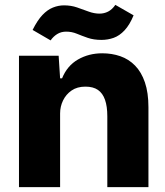

<svg xmlns="http://www.w3.org/2000/svg" viewBox="-20 -769 679 789"><path d="M58 0V-540H221L227 -447H235Q256 -499 300.5 -524.5Q345 -550 400 -550Q440 -550 474.5 -538Q509 -526 535 -499.5Q561 -473 575.5 -430.5Q590 -388 590 -328V0H421V-291Q421 -332 411.5 -359Q402 -386 382.5 -399.5Q363 -413 331 -413Q297 -413 274 -397Q251 -381 239 -356Q227 -331 227 -303V0ZM397 -605Q365 -605 340.5 -613.5Q316 -622 295.5 -630.5Q275 -639 252 -639Q231 -639 215 -629Q199 -619 188 -603L114 -646Q134 -686 154.5 -707.5Q175 -729 197.5 -738Q220 -747 243 -747Q272 -747 296.5 -738.5Q321 -730 344 -721.5Q367 -713 389 -713Q408 -713 424.5 -721.5Q441 -730 454 -749L529 -706Q513 -667 492 -644.5Q471 -622 447 -613.5Q423 -605 397 -605Z"/></svg>

Font: Mona Sans ExtraLight ExtraBold
Style: Regular
Weight: 800
Version: Version 2.000